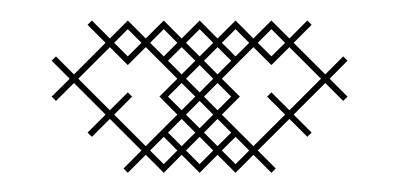

<svg xmlns="http://www.w3.org/2000/svg" viewBox="-20 -239 397 191"><path d="M325.7 -142.9 307.9 -160.7 325.7 -178.6 321.4 -182.9 303.6 -165 272.1 -196.4 290 -214.3 285.7 -218.6 267.9 -200.7 250 -218.6 232.1 -200.7 214.3 -218.6 196.4 -200.7 178.6 -218.6 160.7 -200.7 142.9 -218.6 125 -200.7 107.1 -218.6 89.3 -200.7 71.4 -218.6 67.1 -214.3 85 -196.4 53.6 -165 35.7 -182.9 31.4 -178.6 49.3 -160.7 31.4 -142.9 35.7 -138.6 53.6 -156.4 85 -125 67.1 -107.1 71.4 -102.9 89.3 -120.7 120.7 -89.3 102.9 -71.4 107.1 -67.1 125 -85 142.9 -67.1 160.7 -85 178.6 -67.1 196.4 -85 214.3 -67.1 232.1 -85 250 -67.1 254.3 -71.4 236.4 -89.3 267.9 -120.7 285.7 -102.9 290 -107.1 272.1 -125 303.6 -156.4 321.4 -138.6ZM89.3 -129.3 57.9 -160.7 89.3 -192.1 107.1 -174.3 125 -192.1 156.4 -160.7 138.6 -142.9 156.4 -125 125 -93.6 93.6 -125 111.4 -142.9 107.1 -147.1ZM250 -174.3 267.9 -192.1 299.3 -160.7 267.9 -129.3 250 -147.1 245.7 -142.9 263.6 -125 232.1 -93.6 200.7 -125 218.6 -142.9 200.7 -160.7 232.1 -192.1ZM182.9 -142.9 196.4 -156.4 210 -142.9 196.4 -129.3ZM178.6 -138.6 192.1 -125 178.6 -111.4 165 -125ZM178.6 -102.9 192.1 -89.3 178.6 -75.7 165 -89.3ZM182.9 -178.6 196.4 -192.1 210 -178.6 196.4 -165ZM178.6 -174.3 192.1 -160.7 178.6 -147.1 165 -160.7ZM182.9 -107.1 196.4 -120.7 210 -107.1 196.4 -93.6ZM142.9 -102.9 156.4 -89.3 142.9 -75.7 129.3 -89.3ZM147.1 -178.6 160.7 -192.1 174.3 -178.6 160.7 -165ZM93.6 -196.4 107.1 -210 120.7 -196.4 107.1 -182.9ZM129.3 -196.4 142.9 -210 156.4 -196.4 142.9 -182.9ZM147.1 -107.1 160.7 -120.7 174.3 -107.1 160.7 -93.6ZM147.1 -142.9 160.7 -156.4 174.3 -142.9 160.7 -129.3ZM165 -196.4 178.6 -210 192.1 -196.4 178.6 -182.9ZM200.7 -89.3 214.3 -102.9 227.9 -89.3 214.3 -75.7ZM200.7 -196.4 214.3 -210 227.9 -196.4 214.3 -182.9ZM236.4 -196.4 250 -210 263.6 -196.4 250 -182.9Z"/></svg>

Font: Gossip Icons Low Cross Stitch
Style: Regular
Weight: 300
Designer: Deborah Khodanovich
Version: Version 1.001;Glyphs 3.3.1 (3343)